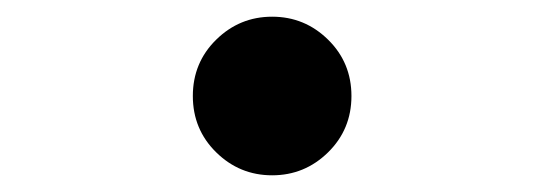

<svg xmlns="http://www.w3.org/2000/svg" viewBox="-20 -465 652 230"><path d="M306 -255Q267 -255 239 -282.5Q211 -310 211 -350Q211 -390 239 -417.5Q267 -445 306 -445Q345 -445 373 -417.5Q401 -390 401 -350Q401 -310 373 -282.5Q345 -255 306 -255Z"/></svg>

Font: Space Mono
Style: Bold
Weight: 700
Monospace: yes
Designer: Colophon Foundry + Benjamin Critton
Foundry: Colophon Foundry & Benjamin Critton
Version: Version 1.003; ttfautohint (v1.8.4.7-5d5b)